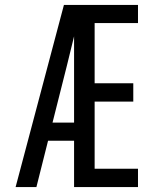

<svg xmlns="http://www.w3.org/2000/svg" viewBox="-20 -755 640 775"><path d="M43 0 238 -735H309Q295 -674 280 -612.5Q265 -551 250 -490L192 -260H279V-187H174L127 0ZM279 0V-735H537V-662H362V-419H518V-345H362V-74H537V0Z"/></svg>

Font: Nova Nerd Font
Style: Regular
Weight: 400
Designer: Belleve Invis
Foundry: Belleve Invis
Version: Version 24.1.4; ttfautohint (v1.8.4);Nerd Fonts 3.1.1